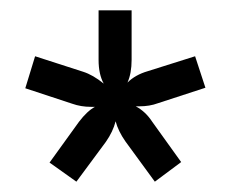

<svg xmlns="http://www.w3.org/2000/svg" viewBox="-20 -694 448 372"><path d="M156 -487Q137 -487 120 -493L29 -523L48 -585L141 -555Q160 -549 181 -532Q171 -550 171 -578V-674H235V-578Q235 -552 227 -534Q242 -549 266 -556L358 -585L378 -524L286 -494Q270 -488 250 -488H243Q262 -478 275 -458L331 -380L280 -342L223 -420Q209 -440 204 -459Q199 -439 185 -419L128 -342L76 -379L133 -458Q149 -479 164 -487Z"/></svg>

Font: Hind Vadodara
Style: Regular
Weight: 400
Designer: Hitesh Malaviya
Foundry: Indian Type Foundry
Version: Version 0.702;PS 1.0;hotconv 1.0.81;makeotf.lib2.5.63406